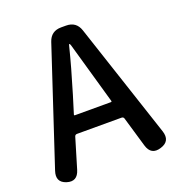

<svg xmlns="http://www.w3.org/2000/svg" viewBox="-133 -847 889 959"><g transform="rotate(-20 311.0 -367.0)"><path d="M59 -1Q6 -18 25 -75L227 -686Q244 -737 298 -737H324Q378 -737 395 -686L597 -76Q616 -18 560 -1Q504 17 487 -41L440 -201Q437 -210 427 -210H191Q181 -210 178 -201L130 -41Q113 16 59 -1ZM209 -306Q208 -301 213 -301H404Q409 -301 408 -306L314 -636Q311 -645 308.5 -645Q306 -645 304 -636Q279 -535 238 -400Z"/></g></svg>

Font: Resource Han Rounded JP Medium
Style: Regular
Weight: 500
Designer: Cyano Hao (round all glyphs); Ryoko NISHIZUKA 西塚涼子 (kana, bopomofo & ideographs); Paul D. Hunt (Latin, Greek & Cyrillic)
Foundry: Cyano Hao
Version: 0.990